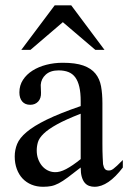

<svg xmlns="http://www.w3.org/2000/svg" viewBox="-20 -697 484 725"><path d="M443.8 -64.5Q388.7 8.3 336.9 8.3Q326.2 8.3 316.7 4.9Q307.1 1.5 300 -6.8Q293 -15.1 288.8 -29.1Q284.7 -43 284.7 -64.5Q255.4 -41.5 236.1 -27.1Q216.8 -12.7 201.9 -4.9Q187 2.9 173.6 5.6Q160.2 8.3 142.6 8.3Q118.7 8.3 99.1 0.2Q79.6 -7.8 65.4 -22.7Q51.3 -37.6 43.5 -58.8Q35.6 -80.1 35.6 -106Q35.6 -130.9 44.7 -153.3Q53.7 -175.8 80.6 -198.5Q107.4 -221.2 156.2 -245.1Q205.1 -269 284.7 -296.4V-314.9Q284.7 -347.2 279.5 -369.1Q274.4 -391.1 264.2 -405Q253.9 -418.9 238.3 -425Q222.7 -431.2 201.2 -431.2Q170.4 -431.2 152.8 -415.3Q135.3 -399.4 133.8 -376.5L134.8 -347.2Q135.7 -326.2 124.3 -313.7Q112.8 -301.3 94.2 -301.3Q74.7 -301.3 64 -313.7Q53.2 -326.2 53.2 -348.1Q53.2 -374.5 66.7 -395.3Q80.1 -416 102.8 -430.4Q125.5 -444.8 155 -452.4Q184.6 -460 216.8 -460Q265.1 -460 294.7 -449.5Q324.2 -439 340.3 -419.2Q356.4 -399.4 361.6 -371.1Q366.7 -342.8 366.7 -307.6V-155.3Q366.7 -124 367.7 -104Q368.7 -84 369.1 -77.1Q371.6 -64 376.5 -58.6Q381.3 -53.2 390.6 -53.2Q395 -53.2 398.9 -54.4Q402.8 -55.7 408.2 -59.6Q413.6 -63.5 421.9 -71.3Q430.2 -79.1 443.8 -92.8ZM284.7 -267.6Q228 -245.6 195.1 -227.3Q162.1 -209 145 -192.4Q127.9 -175.8 123.3 -160.4Q118.7 -145 118.7 -128.9Q118.7 -111.3 124 -96.7Q129.4 -82 138.4 -71Q147.5 -60.1 159.9 -53.7Q172.4 -47.4 186.5 -46.9Q205.6 -45.9 229.7 -58.6Q253.9 -71.3 284.7 -96.2ZM339.8 -508.8 217.3 -613.3 95.2 -508.8H60.5L186.5 -676.8H249L374.5 -508.8Z"/></svg>

Font: Doulos SIL
Style: Regular
Weight: 400
Designer: Walt Agee, Victor Gaultney, Peter Martin, Debbi Hosken
Foundry: SIL International
Version: Version 4.110; 2011; Maintenance release